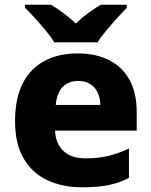

<svg xmlns="http://www.w3.org/2000/svg" viewBox="-20 -786 643 816"><path d="M309 -559Q387 -559 443.5 -530.5Q500 -502 530.5 -446.5Q561 -391 561 -309V-231H214Q216 -177 249 -145Q282 -113 343 -113Q396 -113 439 -123Q482 -133 528 -155V-30Q488 -9 442 0.5Q396 10 329 10Q246 10 181.5 -20Q117 -50 80.5 -112.5Q44 -175 44 -271Q44 -369 77 -432.5Q110 -496 170 -527.5Q230 -559 309 -559ZM312 -442Q273 -442 247.5 -417.5Q222 -393 217 -340H406Q406 -369 395.5 -392Q385 -415 364 -428.5Q343 -442 312 -442ZM211 -606Q197 -629 174.5 -656Q152 -683 128.5 -709Q105 -735 86 -753V-766H197Q223 -750 249.5 -730.5Q276 -711 302 -686Q328 -711 355 -730.5Q382 -750 408 -766H519V-753Q501 -735 477.5 -709Q454 -683 431.5 -656Q409 -629 394 -606Z"/></svg>

Font: Noto Sans Hebrew ExtraBold
Style: Regular
Weight: 800
Designer: Monotype Design Team
Foundry: Monotype Imaging Inc.
Version: Version 2.003